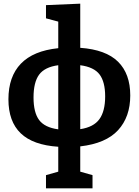

<svg xmlns="http://www.w3.org/2000/svg" viewBox="-20 -798 756 1048"><path d="M485 158V230H231V158L298 139V3Q160 -6 93 -70.5Q26 -135 26 -256Q26 -380 94 -450.5Q162 -521 298 -535V-680L231 -698V-770L418 -778V-537Q558 -527 624.5 -461Q691 -395 691 -277Q691 -160 624.5 -87.5Q558 -15 418 1V139ZM163 -266Q163 -184 193.5 -143Q224 -102 298 -92V-442Q224 -432 193.5 -390.5Q163 -349 163 -266ZM554 -272Q554 -351 523.5 -391.5Q493 -432 418 -442V-93Q491 -104 522.5 -147.5Q554 -191 554 -272Z"/></svg>

Font: Bitter
Style: Bold
Weight: 700
Designer: Sol Matas, and Bitter project Authors
Foundry: Sol Matas
Version: Version 2.001